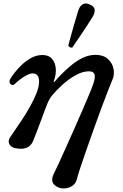

<svg xmlns="http://www.w3.org/2000/svg" viewBox="-20 -809 700 1096"><path d="M316 262Q258 239 288 181Q297 164 315 124.5Q333 85 356.5 32.5Q380 -20 405.5 -77Q431 -134 453.5 -186.5Q476 -239 492.5 -278.5Q509 -318 514 -335Q526 -373 518.5 -387.5Q511 -402 488 -402Q451 -402 410.5 -379Q370 -356 335 -324Q300 -292 277 -264Q271 -257 264 -245Q257 -233 253 -224Q247 -211 236.5 -182Q226 -153 213 -118.5Q200 -84 188 -52Q176 -20 168 -2Q143 54 64 36Q43 31 33.5 14Q24 -3 38 -26Q44 -35 62 -61Q80 -87 104 -123Q128 -159 150.5 -199Q173 -239 188 -276.5Q203 -314 203 -343Q203 -390 167 -390Q152 -390 131 -379Q110 -368 92 -353.5Q74 -339 65 -330Q57 -322 48 -324.5Q39 -327 35.5 -337Q32 -347 39 -359Q47 -373 64.5 -395.5Q82 -418 106.5 -441Q131 -464 160.5 -479.5Q190 -495 222 -495Q258 -495 277 -473Q296 -451 298.5 -417Q301 -383 287 -346Q286 -342 287.5 -340.5Q289 -339 292 -343Q307 -361 332 -386.5Q357 -412 388 -437.5Q419 -463 454 -479.5Q489 -496 525 -496Q569 -496 595 -473Q621 -450 628 -416.5Q635 -383 621 -352Q613 -333 596 -290Q579 -247 558 -190Q537 -133 515 -71.5Q493 -10 473 47.5Q453 105 438.5 148.5Q424 192 419 213Q413 238 394 251Q375 264 353 266Q331 268 316 262ZM393.2 -538Q386.6 -535.4 379.2 -539.2Q371.8 -543 369.7 -548.7Q370.8 -552.8 376.3 -573.3Q381.8 -593.8 389.9 -622.7Q398 -651.6 406.6 -680.8Q415.1 -710 422 -733.1Q428.9 -756.1 433 -763.1Q440.1 -778.7 456 -786.2Q471.9 -793.6 493.2 -782.8Q517.6 -772.6 519.9 -756.6Q522.2 -740.6 515 -725Q511.5 -717.1 498.8 -697.1Q486.1 -677.1 469.3 -651.2Q452.5 -625.3 435.6 -600.6Q418.7 -575.8 406.7 -558.5Q394.8 -541.2 393.2 -538Z"/></svg>

Font: Zen Antique Soft
Style: Regular
Weight: 400
Designer: Yoshimichi Ohira
Foundry: Positype
Version: Version 1.001